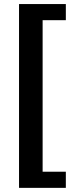

<svg xmlns="http://www.w3.org/2000/svg" viewBox="-20 -756 368 937"><path d="M72.9 160.8V-736.2H301.3V-657.5H188V82H301.3V160.8Z"/></svg>

Font: Archivo SemiBold ExtraCondensed
Style: Regular
Weight: 600
Width: 2
Version: Version 2.001